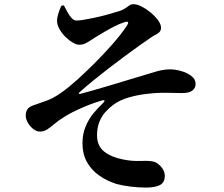

<svg xmlns="http://www.w3.org/2000/svg" viewBox="-20 -810 1040 893"><path d="M333.2 -714.7Q322.7 -715.4 312.6 -726.6Q302.5 -737.8 293.6 -754.1Q284.8 -770.4 277 -785L265.6 -783.6Q258.8 -770 252.2 -749.7Q245.6 -729.4 245.2 -715.6Q245 -695.3 256.2 -675.2Q267.4 -655.2 284.5 -638.3Q301.6 -621.5 319.1 -611.7Q336.5 -601.9 348.2 -601.9Q363.6 -601.9 375.7 -607.5Q387.8 -613.1 399.8 -621.2Q411.8 -629.3 426.3 -638.3Q443.3 -648.5 466.2 -662.1Q489.2 -675.7 513.3 -687.9Q537.4 -700 554.9 -705.3Q571.2 -711.6 575.1 -707.6Q579.1 -703.5 569 -689Q556.2 -669.2 538 -646.3Q519.8 -623.4 499 -599.9Q478.2 -576.4 457.2 -554.3Q436.2 -532.2 417.1 -513.1Q398.1 -494.1 383.9 -480.9Q341.8 -439.5 300.1 -405.6Q258.5 -371.8 224.1 -353.7Q204.3 -343.7 177.3 -334.9Q150.3 -326 132.8 -319.3Q114.5 -312.4 107.2 -301Q99.8 -289.6 99.8 -271.6Q99.8 -256 109.7 -238.9Q119.6 -221.9 134.9 -210Q150.2 -198.1 165.2 -198.1Q184.1 -198.1 198.8 -207.5Q213.5 -216.9 232.6 -233.3Q251.6 -249.7 282.6 -268.6Q313.8 -288.1 362.1 -309.1Q410.3 -330.1 453.2 -342.3Q464.4 -345.8 465.9 -342.2Q467.4 -338.6 459 -330.4Q437.6 -310.4 415.4 -283.8Q393.2 -257.3 378.4 -222.3Q363.6 -187.4 363.6 -142.8Q363.6 -94.4 383.8 -57.4Q404.1 -20.4 439.8 5.3Q475.6 30.9 520.9 45.3Q545.3 52.3 583.4 57.4Q621.5 62.4 658.5 62.4Q701.4 62.4 723.9 50.6Q746.5 38.8 746.5 7.1Q746.5 -15.5 728.1 -35.8Q709.6 -56 689.2 -59.4Q666.6 -63.2 631.1 -61.5Q595.6 -59.9 554.9 -67.8Q498.9 -78.3 465.3 -104.5Q431.6 -130.8 431.3 -179.4Q431.3 -215.7 441.8 -242.2Q452.3 -268.8 469.6 -288.3Q486.9 -307.9 506.8 -322.5Q536 -344.1 576 -355.9Q616.1 -367.7 656.7 -372.7Q697.3 -377.7 726 -378.3Q755.4 -378.8 781.5 -377.9Q807.6 -377.1 826.3 -377.1Q859.6 -377.1 874.7 -388.8Q889.8 -400.5 889.8 -419.2Q889.8 -442.1 869.7 -457Q849.7 -472 822.2 -479.7Q794.7 -487.4 771.1 -487.4Q737.6 -487.4 699.7 -475.4Q661.8 -463.5 607.8 -447.8Q582.8 -440.6 549 -430.1Q515.2 -419.6 479.2 -409.1Q443.1 -398.5 410 -388.9Q376.8 -379.2 352.3 -373.1Q348.3 -372.1 346.9 -374.2Q345.6 -376.4 349.3 -380.1Q378.1 -406.4 413.3 -435Q448.6 -463.7 486.2 -492.8Q523.9 -522 560.6 -548.9Q597.3 -575.9 628.9 -598.6Q660.6 -621.3 684.2 -636.9Q693.8 -643.5 704.3 -648.7Q714.9 -654 721.9 -661.3Q728.9 -668.6 728.9 -681.2Q728.9 -696.8 715.4 -715.4Q701.9 -734 681.2 -751.3Q660.4 -768.5 638.9 -779.5Q617.4 -790.5 601.7 -790.5Q589.6 -790.5 581.8 -784.9Q574 -779.4 563.9 -772.2Q553.9 -765 535 -758.5Q506.9 -749.7 476.4 -741.3Q445.8 -733 417.3 -727Q388.8 -721.1 366.9 -717.5Q345 -713.9 333.2 -714.7Z"/></svg>

Font: Noto Serif TC
Style: Regular
Weight: 200
Designer: Ryoko NISHIZUKA 西塚涼子 (kana & ideographs); Frank Grießhammer (Latin, Greek & Cyrillic); Wenlong ZHANG 张文龙 (bopomofo); San
Foundry: Adobe
Version: Version 2.001;hotconv 1.1.0;makeotfexe 2.6.0